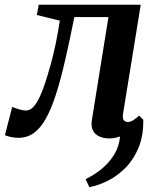

<svg xmlns="http://www.w3.org/2000/svg" viewBox="-52 -562 658 794"><path d="M317.5 212 302 179Q337 162 368 136.8Q399 111.5 419.8 78Q440.5 44.5 444.5 2.5Q434 6 423.2 8.2Q412.5 10.5 401.5 10.5Q363 10.5 342.5 -8.8Q322 -28 328 -66L396.5 -491.5H255.5Q235.5 -391.5 217 -311.2Q198.5 -231 179.2 -171Q160 -111 137.5 -71.5Q116 -32.5 88.2 -12.2Q60.5 8 23.5 8Q7.5 8 -9.8 4Q-27 0 -31.5 -3.5L-1.5 -120Q2.5 -118 12.2 -114.5Q22 -111 33.8 -108Q45.5 -105 56 -105Q73.5 -105 88 -122Q102.5 -139 114 -165Q125.5 -191 135 -220Q144.5 -249 151 -272.5Q159.5 -301 166 -327.2Q172.5 -353.5 177.8 -378.2Q183 -403 187.2 -427.5Q191.5 -452 195.5 -476.5L100.5 -500L108 -542.5H530L457 -92.5Q454 -71.5 460.2 -64.5Q466.5 -57.5 477 -57.5Q487 -57.5 499.2 -65Q511.5 -72.5 523 -84L540.5 -67Q541.5 -3 522 46Q502.5 95 469.5 129.2Q436.5 163.5 396.8 184Q357 204.5 317.5 212Z"/></svg>

Font: Merriweather 48pt SemiBold
Style: Italic
Weight: 600
Italic angle: -7.8°
Designer: Eben Sorkin
Foundry: Eben Sorkin
Version: Version 2.101